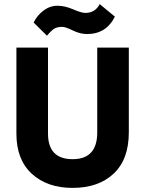

<svg xmlns="http://www.w3.org/2000/svg" viewBox="-20 -906 708 936"><path d="M454 -260V-674H608V-261Q608 -129 534 -59.5Q460 10 334 10Q210 10 135 -59Q60 -128 60 -254V-674H214V-255Q214 -130 334 -130Q454 -130 454 -260ZM466 -886 540 -825Q498 -740 404 -740Q371 -740 335 -757.5Q299 -775 284 -775Q259 -775 245 -766.5Q231 -758 209 -732L144 -796Q160 -830 191.5 -854Q223 -878 260 -878Q296 -878 336.5 -860.5Q377 -843 396 -843Q444 -843 466 -886Z"/></svg>

Font: Hind Bold
Style: Regular
Weight: 700
Designer: Manushi Parikh, Satya Rajpurohit
Foundry: Indian Type Foundry
Version: Version 1.201;PS 1.0;hotconv 1.0.78;makeotf.lib2.5.61930; tt